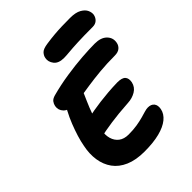

<svg xmlns="http://www.w3.org/2000/svg" viewBox="-258 -1084 1235 1235"><g transform="rotate(-45 360.0 -466.5)"><path d="M328 7Q250 7 196 -16.5Q142 -40 112 -81.5Q82 -123 73.5 -178Q65 -233 78 -295Q84 -329 96 -368Q108 -407 124.5 -449Q141 -491 163 -532Q182 -571 212.5 -592.5Q243 -614 278 -614Q291 -614 304 -606.5Q317 -599 324 -585.5Q331 -572 324 -552Q313 -526 295 -486Q277 -446 259.5 -396.5Q242 -347 231 -292Q222 -249 231.5 -215.5Q241 -182 266.5 -162.5Q292 -143 333 -143Q376 -143 409.5 -148.5Q443 -154 468 -161Q493 -168 511.5 -173.5Q530 -179 543 -179Q573 -179 587 -161Q601 -143 595 -112Q588 -76 555 -49Q522 -22 465 -7.5Q408 7 328 7ZM191 -252Q167 -247 156.5 -256Q146 -265 144.5 -282.5Q143 -300 147 -320Q153 -348 176 -370Q199 -392 228 -398Q257 -404 288 -409.5Q319 -415 354.5 -419.5Q390 -424 431 -427.5Q472 -431 518 -432Q561 -432 576 -415Q591 -398 585 -366Q577 -330 545.5 -311Q514 -292 474 -290Q426 -287 386 -283Q346 -279 312 -274Q278 -269 247.5 -263.5Q217 -258 191 -252ZM224 -525Q169 -525 145.5 -549.5Q122 -574 128 -607Q131 -623 141 -636.5Q151 -650 176 -657Q250 -677 328.5 -689Q407 -701 476 -706Q545 -711 592 -711Q648 -711 676 -682.5Q704 -654 696 -614Q692 -593 675.5 -579Q659 -565 628 -565Q556 -565 492.5 -559Q429 -553 376 -545Q323 -537 284.5 -531Q246 -525 224 -525ZM387 -785Q338 -785 317 -812.5Q296 -840 302 -870Q305 -888 319.5 -904Q334 -920 377 -926Q418 -932 453 -935Q488 -938 522 -939Q556 -940 596 -940Q647 -940 675 -924Q703 -908 712.5 -886.5Q722 -865 719 -846Q714 -823 698.5 -809.5Q683 -796 659 -796Q574 -796 521 -793.5Q468 -791 437 -788Q406 -785 387 -785Z"/></g></svg>

Font: Shantell Sans
Style: Bold Italic
Weight: 700
Italic angle: -11°
Designer: Stephen Nixon, Anya Danilova, Shantell Martin
Foundry: Arrow Type
Version: Version 1.011;[c5ecc13dd]